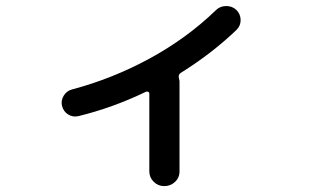

<svg xmlns="http://www.w3.org/2000/svg" viewBox="-20 -595 1040 646"><path d="M243.2 -204.1Q224.6 -200.2 209 -210Q193.4 -219.7 188.5 -239.3Q184.6 -256.8 194.3 -272.9Q204.1 -289.1 221.7 -293.9Q358.4 -330.1 483.9 -398.4Q609.4 -466.8 706.1 -560.5Q719.7 -574.2 740.2 -574.7Q760.7 -575.2 775.4 -561.5Q789.1 -547.9 789.6 -528.3Q790 -508.8 776.4 -495.1Q694.3 -416 587.9 -349.6Q579.1 -343.8 582 -332Q584 -324.2 584 -320.3V-18.6Q584 2.9 568.8 17.1Q553.7 31.2 532.7 31.2Q511.7 31.2 497.1 16.6Q482.4 2 482.4 -18.6V-280.3Q482.4 -284.2 478.5 -286.1Q474.6 -288.1 470.7 -286.1Q359.4 -232.4 243.2 -204.1Z"/></svg>

Font: Rounded-X Mgen+ 2m medium
Style: Regular
Weight: 500
Designer: [Source Han Sans]
Ryoko NISHIZUKA  (kana & ideographs); Paul D. Hunt (Latin, Greek & Cyrillic); Wenlong ZHANG  (bopomofo
Version: Version 1.059.20150602